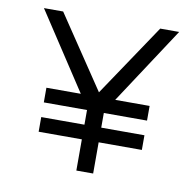

<svg xmlns="http://www.w3.org/2000/svg" viewBox="-68 -644 718 709"><g transform="rotate(10 291.0 -290.0)"><path d="M41 -575 230 -287H101V-232H263V-177H101V-122H263V-5H326V-122H488V-177H326V-232H488V-287H359L548 -575H477L295 -304L113 -575Z"/></g></svg>

Font: Charger Sport
Style: LitExt
Weight: 300
Designer: Jasper
Foundry: Cannot Into Space Fonts
Version: Version 1.1